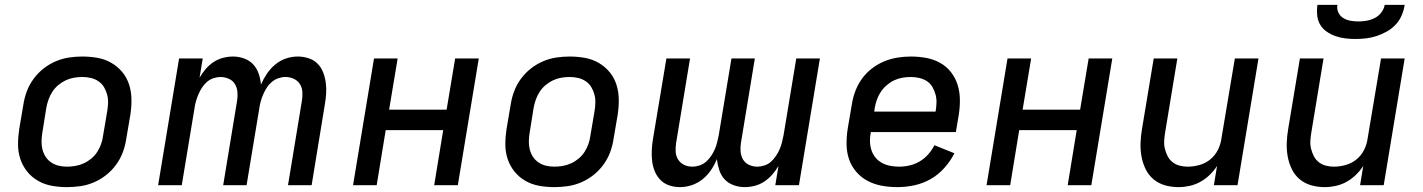

<svg xmlns="http://www.w3.org/2000/svg" viewBox="-20 -760 5840 788"><path d="M255 8Q223 8 192.5 2.5Q162 -3 136 -18Q110 -33 91.5 -56Q73 -79 63.5 -107.5Q54 -136 54 -167.5Q54 -199 59 -231L76 -331Q80 -358 90 -385Q100 -412 117.5 -436Q135 -460 158.5 -478.5Q182 -497 209 -508.5Q236 -520 263.5 -524Q291 -528 318 -528Q350 -528 380.5 -522.5Q411 -517 437 -502Q463 -487 482 -464Q501 -441 510 -412.5Q519 -384 519.5 -352.5Q520 -321 515 -289L498 -189Q494 -162 484 -135Q474 -108 456.5 -84Q439 -60 415.5 -41.5Q392 -23 365 -11.5Q338 0 310 4Q282 8 255 8ZM255 -76Q272 -76 289.5 -79Q307 -82 323.5 -89.5Q340 -97 354.5 -109Q369 -121 379 -136.5Q389 -152 395 -169Q401 -186 403 -203L420 -303Q423 -321 423.5 -338.5Q424 -356 419.5 -372.5Q415 -389 406.5 -403Q398 -417 384 -426.5Q370 -436 353 -440Q336 -444 318 -444Q301 -444 283.5 -441Q266 -438 250 -430.5Q234 -423 219.5 -411Q205 -399 195 -383.5Q185 -368 179 -351Q173 -334 170 -317L154 -217Q151 -199 150.5 -181.5Q150 -164 154 -147.5Q158 -131 167 -117Q176 -103 190 -93.5Q204 -84 220.5 -80Q237 -76 255 -76Z M629 0 715 -520H812L799 -441Q810 -460 824 -476.5Q838 -493 856 -505Q874 -517 895 -522.5Q916 -528 936 -528Q960 -528 982 -520Q1004 -512 1019 -496Q1034 -480 1041.5 -458Q1049 -436 1051 -413Q1061 -436 1075.5 -457.5Q1090 -479 1110 -495.5Q1130 -512 1154 -520Q1178 -528 1202 -528Q1225 -528 1246.5 -521Q1268 -514 1283 -499Q1298 -484 1306 -463.5Q1314 -443 1317 -421Q1320 -399 1318.5 -376Q1317 -353 1313 -330L1259 0H1162L1219 -346Q1222 -364 1221 -382Q1220 -400 1211 -414.5Q1202 -429 1186 -436.5Q1170 -444 1151 -444Q1137 -444 1122.5 -439Q1108 -434 1095.5 -423.5Q1083 -413 1074.5 -399.5Q1066 -386 1060 -372Q1054 -358 1050 -343.5Q1046 -329 1044 -314L992 0H896L953 -346Q956 -364 954.5 -382Q953 -400 944.5 -414.5Q936 -429 919.5 -436.5Q903 -444 885 -444Q871 -444 856 -439Q841 -434 829 -423.5Q817 -413 808.5 -399.5Q800 -386 794 -372Q788 -358 784 -343.5Q780 -329 778 -314L726 0Z M1429 0 1515 -520H1612L1577 -310H1813L1848 -520H1945L1859 0H1762L1799 -226H1563L1526 0Z M2255 8Q2223 8 2192.5 2.5Q2162 -3 2136 -18Q2110 -33 2091.5 -56Q2073 -79 2063.5 -107.5Q2054 -136 2054 -167.5Q2054 -199 2059 -231L2076 -331Q2080 -358 2090 -385Q2100 -412 2117.5 -436Q2135 -460 2158.5 -478.5Q2182 -497 2209 -508.5Q2236 -520 2263.5 -524Q2291 -528 2318 -528Q2350 -528 2380.5 -522.5Q2411 -517 2437 -502Q2463 -487 2482 -464Q2501 -441 2510 -412.5Q2519 -384 2519.5 -352.5Q2520 -321 2515 -289L2498 -189Q2494 -162 2484 -135Q2474 -108 2456.5 -84Q2439 -60 2415.5 -41.5Q2392 -23 2365 -11.5Q2338 0 2310 4Q2282 8 2255 8ZM2255 -76Q2272 -76 2289.5 -79Q2307 -82 2323.5 -89.5Q2340 -97 2354.5 -109Q2369 -121 2379 -136.5Q2389 -152 2395 -169Q2401 -186 2403 -203L2420 -303Q2423 -321 2423.5 -338.5Q2424 -356 2419.5 -372.5Q2415 -389 2406.5 -403Q2398 -417 2384 -426.5Q2370 -436 2353 -440Q2336 -444 2318 -444Q2301 -444 2283.5 -441Q2266 -438 2250 -430.5Q2234 -423 2219.5 -411Q2205 -399 2195 -383.5Q2185 -368 2179 -351Q2173 -334 2170 -317L2154 -217Q2151 -199 2150.5 -181.5Q2150 -164 2154 -147.5Q2158 -131 2167 -117Q2176 -103 2190 -93.5Q2204 -84 2220.5 -80Q2237 -76 2255 -76Z M2771 8Q2748 8 2727 1Q2706 -6 2691 -21Q2676 -36 2667.5 -56.5Q2659 -77 2656.5 -99Q2654 -121 2655 -144Q2656 -167 2660 -190L2715 -520H2812L2755 -174Q2752 -156 2753 -138Q2754 -120 2763 -105.5Q2772 -91 2787.5 -83.5Q2803 -76 2822 -76Q2836 -76 2851 -81Q2866 -86 2878 -96.5Q2890 -107 2899 -120.5Q2908 -134 2914 -148Q2920 -162 2923.5 -176.5Q2927 -191 2930 -206L2982 -520H3078L3021 -174Q3018 -156 3019.5 -138Q3021 -120 3029.5 -105.5Q3038 -91 3054 -83.5Q3070 -76 3088 -76Q3102 -76 3117.5 -81Q3133 -86 3144.5 -96.5Q3156 -107 3165 -120.5Q3174 -134 3180 -148Q3186 -162 3189.5 -176.5Q3193 -191 3196 -206L3248 -520H3345L3259 0H3162L3175 -79Q3164 -60 3149.5 -43.5Q3135 -27 3117 -15Q3099 -3 3078 2.5Q3057 8 3037 8Q3013 8 2991 0Q2969 -8 2954 -24Q2939 -40 2932 -62Q2925 -84 2922 -107Q2913 -84 2898.5 -62.5Q2884 -41 2863.5 -24.5Q2843 -8 2819 0Q2795 8 2771 8Z M3663 8Q3631 8 3600 2.5Q3569 -3 3542 -17Q3515 -31 3495 -54Q3475 -77 3465 -105.5Q3455 -134 3454.5 -166.5Q3454 -199 3459 -231L3476 -331Q3480 -358 3490 -385Q3500 -412 3517 -436Q3534 -460 3558 -478.5Q3582 -497 3608.5 -508Q3635 -519 3663 -523.5Q3691 -528 3718 -528Q3750 -528 3780.5 -522.5Q3811 -517 3837.5 -502.5Q3864 -488 3882.5 -464.5Q3901 -441 3910 -412.5Q3919 -384 3919.5 -352.5Q3920 -321 3915 -289L3903 -218H3554V-217Q3550 -198 3550.5 -179.5Q3551 -161 3556.5 -144Q3562 -127 3573 -113.5Q3584 -100 3599.5 -91.5Q3615 -83 3633.5 -79.5Q3652 -76 3670 -76Q3692 -76 3713.5 -81Q3735 -86 3754.5 -97.5Q3774 -109 3789.5 -126.5Q3805 -144 3815 -164L3897 -131Q3881 -99 3856 -71Q3831 -43 3799.5 -25Q3768 -7 3732.5 0.5Q3697 8 3663 8ZM3568 -302H3820V-303Q3823 -321 3823.5 -338.5Q3824 -356 3819.5 -372.5Q3815 -389 3806.5 -403.5Q3798 -418 3784 -427Q3770 -436 3753 -440Q3736 -444 3718 -444Q3701 -444 3683.5 -441Q3666 -438 3650 -430.5Q3634 -423 3619.5 -410.5Q3605 -398 3595 -383Q3585 -368 3579 -351Q3573 -334 3570 -317Z M4029 0 4115 -520H4212L4177 -310H4413L4448 -520H4545L4459 0H4362L4399 -226H4163L4126 0Z M4817 8Q4788 8 4761.5 0.5Q4735 -7 4714.5 -24Q4694 -41 4682 -65.5Q4670 -90 4665 -117.5Q4660 -145 4661 -173.5Q4662 -202 4667 -231L4715 -520H4812L4762 -217Q4759 -200 4758 -182.5Q4757 -165 4761 -149Q4765 -133 4772.5 -118.5Q4780 -104 4793 -94Q4806 -84 4822 -80Q4838 -76 4855 -76Q4879 -76 4903.5 -83Q4928 -90 4947.5 -106Q4967 -122 4978.5 -145Q4990 -168 4993 -192L5048 -520H5145L5059 0H4962L4975 -79Q4962 -59 4944.5 -42Q4927 -25 4906 -13.5Q4885 -2 4862 3Q4839 8 4817 8Z M5417 8Q5388 8 5361.5 0.5Q5335 -7 5314.5 -24Q5294 -41 5282 -65.5Q5270 -90 5265 -117.5Q5260 -145 5261 -173.5Q5262 -202 5267 -231L5315 -520H5412L5362 -217Q5359 -200 5358 -182.5Q5357 -165 5361 -149Q5365 -133 5372.5 -118.5Q5380 -104 5393 -94Q5406 -84 5422 -80Q5438 -76 5455 -76Q5479 -76 5503.5 -83Q5528 -90 5547.5 -106Q5567 -122 5578.5 -145Q5590 -168 5593 -192L5648 -520H5745L5659 0H5562L5575 -79Q5562 -59 5544.5 -42Q5527 -25 5506 -13.5Q5485 -2 5462 3Q5439 8 5417 8ZM5543 -600Q5522 -600 5501 -602.5Q5480 -605 5460.5 -612Q5441 -619 5424.5 -630.5Q5408 -642 5398 -659Q5388 -676 5386 -697.5Q5384 -719 5387 -740H5469Q5466 -723 5473 -708.5Q5480 -694 5493 -686Q5506 -678 5522 -675Q5538 -672 5555 -672Q5572 -672 5589 -675Q5606 -678 5622 -686Q5638 -694 5649 -708.5Q5660 -723 5663 -740H5745Q5742 -719 5733 -697.5Q5724 -676 5708 -659Q5692 -642 5671.5 -630.5Q5651 -619 5629.5 -612Q5608 -605 5586 -602.5Q5564 -600 5543 -600Z"/></svg>

Font: Iosevka Aile Medium
Style: Italic
Weight: 500
Italic angle: -9°
Designer: Belleve Invis
Foundry: Belleve Invis
Version: Version 31.1.0; ttfautohint (v1.8.4)